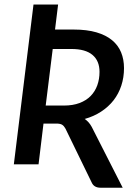

<svg xmlns="http://www.w3.org/2000/svg" viewBox="-20 -748 606 874"><path d="M178 -185.5 155.5 0H43L132.5 -727.5H244.5L230.5 -613.5H315.5Q375.5 -613.5 419 -600.8Q462.5 -588 490.2 -565Q518 -542 531.2 -509.8Q544.5 -477.5 544.5 -438Q544.5 -395.5 532.2 -358.2Q520 -321 496.8 -291.2Q473.5 -261.5 440.2 -239.8Q407 -218 365.5 -206.5Q385 -193.5 397.5 -170.5L538.5 106.5H437.5Q408 106.5 397.5 83L278 -162.5Q271.5 -174.5 263 -180Q254.5 -185.5 236 -185.5ZM188 -267.5H271Q311.5 -267.5 342 -279Q372.5 -290.5 392.8 -311.2Q413 -332 423 -360Q433 -388 433 -421Q433 -471 401 -498Q369 -525 305 -525H220Z"/></svg>

Font: Lato Semibold
Style: Italic
Weight: 600
Italic angle: -7°
Designer: Lukasz Dziedzic
Foundry: tyPoland Lukasz Dziedzic
Version: Version 2.006; 2014-01-15